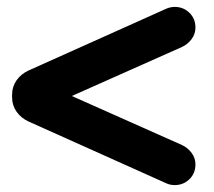

<svg xmlns="http://www.w3.org/2000/svg" viewBox="-20 -574 620 556"><path d="M63 -370 462 -549Q474 -554 486 -554Q511 -554 528.5 -537Q546 -520 546 -494Q546 -476 535 -461Q524 -446 507 -438L188 -296L507 -154Q524 -146 535 -131Q546 -116 546 -98Q546 -72 528.5 -55Q511 -38 486 -38Q473 -38 462 -43L63 -222Q41 -232 28 -250.5Q15 -269 15 -292V-300Q15 -323 28 -341.5Q41 -360 63 -370Z"/></svg>

Font: Varela Round Precious
Style: Bold
Weight: 700
Version: Version 1.000